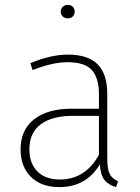

<svg xmlns="http://www.w3.org/2000/svg" viewBox="-20 -754 571 784"><path d="M462 -14 454 10Q422 1 406 -20Q390 -41 388 -83Q332 10 222 10Q148 10 106 -32Q64 -74 64 -144Q64 -224 119.5 -267Q175 -310 270 -310H384V-368Q384 -436 355 -468Q326 -500 255 -500Q195 -500 113 -468L104 -496Q187 -531 257 -531Q340 -531 379 -491Q418 -451 418 -371V-111Q418 -63 428 -43.5Q438 -24 462 -14ZM384 -122V-281H277Q193 -281 146.5 -246.5Q100 -212 100 -145Q100 -86 133 -53.5Q166 -21 224 -21Q329 -21 384 -122ZM285 -707Q285 -695 277.5 -687Q270 -679 256 -679Q244 -679 236 -687Q228 -695 228 -707Q228 -718 236 -726Q244 -734 256 -734Q270 -734 277.5 -726Q285 -718 285 -707Z"/></svg>

Font: FiraGO UltraLight
Style: Regular
Weight: 200
Designer: bBox Type
Foundry: bBox Type GmbH
Version: Version 1.001